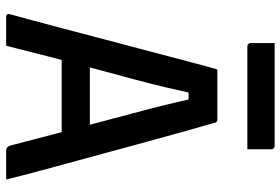

<svg xmlns="http://www.w3.org/2000/svg" viewBox="-168 -768 935 640"><g transform="rotate(90 300.0 -447.5)"><path d="M143 -279H347Q360 -279 373 -279Q386 -279 398 -279L428 -288L450 -185H153Q150 -185 147.5 -186.5Q145 -188 143.5 -190.5Q142 -193 142 -196ZM132 0Q108 0 84.5 0Q61 0 36 0Q32 0 29.5 -1.5Q27 -3 26.5 -6Q26 -9 27 -13Q36 -45 48 -90Q60 -135 74 -188Q88 -241 103 -298Q118 -355 133 -412Q148 -469 162.5 -523.5Q177 -578 189 -624Q201 -670 211 -704Q257 -704 299 -704Q341 -704 378 -704Q382 -704 384 -702.5Q386 -701 387.5 -699Q389 -697 389 -693Q408 -629 427 -559.5Q446 -490 466 -417.5Q486 -345 506.5 -268.5Q527 -192 549 -112Q556 -85 563.5 -57Q571 -29 578 0Q553 0 529 0Q505 0 483 0Q477 0 473 -2Q469 -4 466.5 -9.5Q464 -15 461 -28Q442 -100 424 -169.5Q406 -239 389 -303Q372 -367 356.5 -425Q341 -483 328.5 -534Q316 -585 307 -627L332 -608H267L292 -626Q283 -584 271.5 -535.5Q260 -487 245 -430.5Q230 -374 212 -308Q194 -242 174 -165Q154 -88 132 0ZM123 -895H466Q471 -895 474 -892Q477 -889 477 -884Q477 -864 477 -844.5Q477 -825 477 -804H134Q131 -804 128.5 -805.5Q126 -807 124.5 -809.5Q123 -812 123 -815Q123 -836 123 -855.5Q123 -875 123 -895Z"/></g></svg>

Font: Recursive Monospace Medium
Style: Regular
Weight: 500
Version: Version 1.047